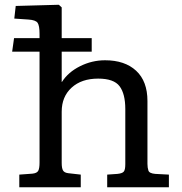

<svg xmlns="http://www.w3.org/2000/svg" viewBox="-20 -786 765 806"><path d="M61 0V-53L116 -57Q135 -59 140.5 -69Q146 -79 146 -104V-569H31L39 -626H146V-644Q146 -678 138 -690Q130 -702 99 -704L40 -708L46 -761L227 -766L239 -755V-626H365V-569H239V-442H240Q266 -483 316 -508Q366 -533 421 -533Q504 -533 551.5 -489Q599 -445 599 -362V-98Q599 -82 603 -70Q607 -58 632 -56L689 -53V0H430V-53L473 -56Q493 -58 499.5 -65.5Q506 -73 506 -97V-328Q506 -392 482 -424Q458 -456 392 -456Q322 -456 280.5 -418Q239 -380 239 -317V-102Q239 -80 244.5 -70.5Q250 -61 266 -59L319 -53V0Z"/></svg>

Font: Literata 7pt
Style: Regular
Weight: 400
Designer: Latin by Veronika Burian and Jose Scaglione. Greek by Irene Vlachou. Cyrillic by Vera Evstafieva.
Foundry: TypeTogether
Version: Version 3.002